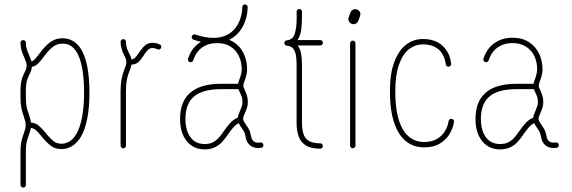

<svg xmlns="http://www.w3.org/2000/svg" viewBox="-20 -673 2600 873"><path d="M85.4 -490.7Q90.8 -490.7 94.2 -487.3Q97.7 -483.9 97.7 -478.5Q97.7 -462.9 101.6 -450.2Q105.5 -437.5 112.8 -421.4Q121.1 -401.9 123 -393.6Q130.4 -395.5 137.9 -403.3Q145.5 -411.1 158.2 -427.7Q168.5 -441.9 176.3 -450.7Q194.8 -472.7 215.6 -485.8Q236.3 -499 264.6 -499Q317.9 -499 349.1 -448.7Q386.7 -386.2 386.7 -250.5Q386.7 -184.1 376.5 -132.8Q366.2 -81.5 347.7 -50.8Q330.6 -22.9 307.9 -9Q285.2 4.9 259.8 4.9Q232.4 4.9 214.1 -8.1Q195.8 -21 176.3 -43.9L167.5 -54.7Q153.3 -72.3 143.3 -81.1Q133.3 -89.8 120.1 -91.3Q118.7 -82 115.2 -71.5Q111.8 -61 108.9 -52.2Q103 -37.1 100.3 -22.2Q97.7 -7.3 97.7 19.5V167.5Q97.7 172.9 94.2 176.3Q90.8 179.7 85.4 179.7Q80.6 179.7 76.9 176.3Q73.2 172.9 73.2 167.5V19.5Q73.2 -9.8 76.7 -27.3Q80.1 -44.9 86.4 -61Q92.3 -78.1 94.5 -86.4Q96.7 -94.7 96.7 -105.5Q96.7 -115.7 95 -121.6Q93.3 -127.4 85.9 -150.4Q80.1 -166.5 76.7 -184.3Q73.2 -202.1 73.2 -227.1V-264.2Q73.2 -299.3 83 -324.2L91.3 -343.3Q96.7 -353.5 98.9 -360.6Q101.1 -367.7 101.1 -376Q101.1 -383.3 98.9 -389.9Q96.7 -396.5 90.3 -411.6Q82.5 -428.7 77.9 -444.3Q73.2 -460 73.2 -478.5Q73.2 -483.9 76.9 -487.3Q80.6 -490.7 85.4 -490.7ZM109.4 -158.2Q112.8 -147.9 116.2 -136.7Q119.6 -125.5 120.6 -115.7Q141.1 -114.3 155.5 -102.3Q169.9 -90.3 187 -69.3L194.8 -59.6Q212.4 -39.1 226.1 -29.3Q239.7 -19.5 259.8 -19.5Q279.3 -19.5 296.4 -30.3Q313.5 -41 327.1 -63.5Q343.3 -90.8 352.8 -138.9Q362.3 -187 362.3 -250.5Q362.3 -380.4 328.6 -436Q316.9 -455.1 301.5 -464.8Q286.1 -474.6 264.6 -474.6Q243.2 -474.6 226.8 -464.1Q210.4 -453.6 194.8 -435.1L180.2 -416.5Q164.6 -395.5 152.3 -383.5Q140.1 -371.6 125 -369.1Q124 -358.9 120.8 -350.1Q117.7 -341.3 111.8 -330.1L105.5 -315.4Q101.6 -305.2 99.6 -293.7Q97.7 -282.2 97.7 -264.2V-227.1Q97.7 -204.6 100.6 -189.5Q103.5 -174.3 109.4 -158.2Z M540.5 -495.1Q545.9 -495.1 549.3 -491.7Q552.7 -488.3 552.7 -482.9Q552.7 -459.5 563 -439Q569.8 -425.8 572.8 -419.4Q575.7 -413.1 577.6 -403.3Q581.5 -402.8 585 -404.3Q588.4 -405.8 593.3 -409.7Q599.1 -414.6 610.4 -431.6Q623 -449.2 631.3 -458.7Q639.6 -468.3 649.9 -473.6Q660.2 -478.5 672.9 -478.5Q689.9 -478.5 706.5 -470.7Q713.4 -467.8 713.4 -460Q713.4 -455.1 710 -451.4Q706.5 -447.8 701.2 -447.8Q698.2 -447.8 696.3 -448.7Q684.6 -454.6 672.4 -454.6Q666.5 -454.6 660.6 -452.1Q654.3 -448.7 647.7 -440.9Q641.1 -433.1 632.3 -419.4Q626.5 -411.1 620.4 -402.8Q614.3 -394.5 608.9 -390.1Q594.2 -378.9 577.6 -379.4Q576.2 -370.1 572.8 -360.4Q569.3 -350.6 565.4 -341.3Q559.6 -325.7 556.2 -307.4Q552.7 -289.1 552.7 -259.8V-10.7Q552.7 -5.9 549.3 -2.2Q545.9 1.5 540.5 1.5Q535.6 1.5 532 -2.2Q528.3 -5.9 528.3 -10.7V-259.8Q528.3 -312.5 543 -350.1Q551.3 -372.6 552.7 -377Q554.2 -381.3 554.2 -390.6Q554.2 -400.4 551.5 -407Q548.8 -413.6 541.5 -428.2Q536.1 -439.5 532.2 -453.9Q528.3 -468.3 528.3 -482.9Q528.3 -488.3 532 -491.7Q535.6 -495.1 540.5 -495.1Z M1177.7 -13.2Q1177.7 -8.3 1175 -4.9Q1172.4 -1.5 1167.5 -1Q1161.1 -0.5 1154.3 0Q1127.4 0 1111.8 -17.1Q1104.5 -25.4 1101.3 -33.9Q1098.1 -42.5 1095.7 -55.7Q1092.3 -68.8 1091.3 -71.3Q1088.9 -76.2 1082 -86.4Q1070.8 -101.6 1065.4 -113.3Q1052.2 -106.4 1042.2 -95.2Q1032.2 -84 1018.1 -64Q1002.9 -42 990.2 -27.8Q977.5 -13.7 957.8 -3.7Q938 6.3 911.1 6.3Q884.8 6.3 864.3 -3.4Q843.8 -13.2 829.6 -30.8Q798.8 -67.9 798.8 -131.8Q798.8 -208.5 841.3 -248Q887.2 -292 985.4 -292H1062.5Q1064 -299.8 1069.8 -315.4L1073.7 -326.7Q1079.1 -344.7 1079.1 -357.9Q1079.1 -390.6 1066.4 -417.7Q1053.7 -444.8 1028.6 -460.9Q1003.4 -477.1 967.8 -477.1Q927.7 -477.1 899.4 -457.3Q871.1 -437.5 858.4 -398.4Q857.4 -395 854 -392.6Q850.6 -390.1 846.7 -390.1Q841.3 -390.1 837.9 -393.8Q834.5 -397.5 834.5 -402.3Q834.5 -404.8 835 -406.2Q852.1 -458.5 894 -482.9Q876.5 -486.8 859.9 -492.7Q856.4 -493.7 854 -497.1Q851.6 -500.5 851.6 -504.4Q851.6 -509.8 855.2 -513.2Q858.9 -516.6 863.8 -516.6Q866.2 -516.6 867.7 -516.1Q914.1 -500 953.1 -501L964.8 -501.5Q1001 -504.4 1025.4 -522Q1052.7 -541.5 1067.1 -573.7Q1081.5 -606 1081.5 -640.6Q1081.5 -646 1085.2 -649.4Q1088.9 -652.8 1093.8 -652.8Q1099.1 -652.8 1102.5 -649.4Q1106 -646 1106 -640.6Q1106 -600.1 1089.1 -562.7Q1072.3 -525.4 1040 -502.4Q1030.8 -496.1 1022 -491.7Q1061.5 -476.1 1082.5 -439.7Q1103.5 -403.3 1103.5 -357.9Q1103.5 -340.8 1097.2 -319.8Q1096.7 -317.4 1092.3 -306.2Q1086.4 -290 1086.4 -283.2Q1086.4 -277.8 1089.6 -270.8Q1092.8 -263.7 1096.7 -254.9Q1106.9 -232.4 1106.9 -209Q1106.9 -196.3 1103.8 -185.5Q1100.6 -174.8 1094.7 -161.1Q1088.4 -146 1086.7 -141.6Q1085 -137.2 1085.9 -129.4Q1086.4 -125 1090.6 -117.9Q1094.7 -110.8 1099.6 -104Q1108.9 -91.3 1113.8 -81.1Q1117.2 -74.2 1120.1 -59.6Q1122.1 -50.3 1124 -44.4Q1126 -38.6 1130.4 -33.7Q1138.2 -24.4 1152.8 -24.4Q1158.2 -24.9 1163.6 -25.4Q1168.9 -26.4 1173.3 -22.5Q1177.7 -18.6 1177.7 -13.2ZM848.1 -46.4Q870.1 -18.1 911.1 -18.1Q932.6 -18.1 947.8 -25.9Q962.9 -33.7 973.4 -45.2Q983.9 -56.6 998.5 -77.6Q1014.6 -101.1 1028.3 -115.5Q1042 -129.9 1061.5 -138.2Q1062 -146.5 1065.7 -155.5Q1069.3 -164.6 1072.3 -170.9Q1077.6 -184.1 1080.1 -191.7Q1082.5 -199.2 1082.5 -209Q1082.5 -219.7 1080.6 -227.8Q1078.6 -235.8 1074.2 -245.1Q1071.8 -250.5 1068.8 -256.6Q1065.9 -262.7 1064.5 -267.6H985.4Q897 -267.6 857.9 -230.5Q823.2 -197.3 823.2 -131.8Q823.2 -105 829.6 -83Q835.9 -61 848.1 -46.4Z M1448.2 -478.5Q1448.2 -473.6 1444.8 -470Q1441.4 -466.3 1436 -466.3H1333.5Q1345.2 -450.7 1349.1 -428.5Q1353 -406.2 1353 -376V-348.6V-114.7Q1353 -67.9 1369.6 -44.9Q1378.9 -33.2 1395 -27.3Q1411.1 -21.5 1435.5 -21.5Q1440.9 -21.5 1444.3 -18.1Q1447.8 -14.6 1447.8 -9.3Q1447.8 -4.4 1444.3 -0.7Q1440.9 2.9 1435.5 2.9Q1405.8 2.9 1384.5 -5.1Q1363.3 -13.2 1350.1 -30.3Q1328.6 -59.6 1328.6 -114.7V-348.6V-375.5Q1328.6 -402.8 1325.7 -421.1Q1322.8 -439.5 1313.2 -451.7Q1303.7 -463.9 1284.2 -465.3Q1276.4 -465.8 1273.9 -473.1Q1272.9 -476.1 1272.9 -477.5Q1272.9 -482.4 1276.1 -485.8Q1279.3 -489.3 1284.2 -489.7Q1311 -491.7 1320.1 -519.3Q1329.1 -546.9 1329.1 -594.2L1328.6 -620.1Q1328.6 -625 1332.3 -628.7Q1335.9 -632.3 1340.8 -632.3Q1345.7 -632.3 1349.4 -628.7Q1353 -625 1353 -620.1V-596.2Q1353 -561 1349.1 -534.7Q1345.2 -508.3 1332.5 -490.7H1436Q1441.4 -490.7 1444.8 -487.3Q1448.2 -483.9 1448.2 -478.5Z M1584 1Q1579.1 1 1575.4 -2.7Q1571.8 -6.3 1571.8 -11.2V-476.1Q1571.8 -481.4 1575.4 -484.9Q1579.1 -488.3 1584 -488.3Q1589.4 -488.3 1592.8 -484.9Q1596.2 -481.4 1596.2 -476.1V-11.2Q1596.2 -6.3 1592.8 -2.7Q1589.4 1 1584 1ZM1587.4 -563Q1578.1 -563 1571 -570.1Q1564 -577.1 1564 -586.4Q1564 -589.8 1565.4 -594.2L1573.2 -615.7Q1575.7 -622.6 1581.5 -627Q1587.4 -631.3 1595.2 -631.3Q1605 -631.3 1611.8 -624.5Q1618.7 -617.7 1618.7 -607.9Q1618.7 -604.5 1617.2 -600.1L1609.4 -578.6Q1606.9 -571.8 1601.1 -567.4Q1595.2 -563 1587.4 -563Z M2032.2 -132.8Q2037.6 -132.8 2041.5 -128.4Q2045.4 -124 2044.4 -118.7Q2040.5 -93.3 2026.1 -66.9Q2011.7 -40.5 1982.4 -21.7Q1953.1 -2.9 1908.7 -2.9Q1834 -2.9 1793.5 -68.1Q1752.9 -133.3 1752.9 -258.3Q1752.9 -339.4 1773.4 -392.6Q1793.9 -445.8 1827.6 -470.7Q1861.3 -495.6 1902.8 -495.6Q1958.5 -495.6 1991.9 -465.1Q2025.4 -434.6 2031.2 -383.3Q2032.2 -377.9 2028.6 -373.8Q2024.9 -369.6 2019 -369.6Q2014.2 -369.6 2011 -372.6Q2007.8 -375.5 2006.8 -380.4Q2001.5 -423.3 1975.1 -447.3Q1948.7 -471.2 1902.8 -471.2Q1868.2 -471.2 1839.8 -449.5Q1811.5 -427.7 1794.4 -379.9Q1777.3 -332 1777.3 -258.3Q1777.3 -143.1 1811.5 -85.2Q1845.7 -27.3 1908.7 -27.3Q1945.3 -27.3 1969.2 -42.7Q1993.2 -58.1 2004.9 -79.6Q2016.6 -101.1 2020 -122.6Q2020.5 -127.4 2023.9 -130.1Q2027.3 -132.8 2032.2 -132.8Z M2521 -13.2Q2521 -8.3 2518.3 -4.9Q2515.6 -1.5 2510.7 -1Q2504.4 -0.5 2497.6 0Q2470.7 0 2455.1 -17.1Q2447.8 -25.4 2444.6 -33.9Q2441.4 -42.5 2439 -55.7Q2435.5 -68.8 2434.6 -71.3Q2432.1 -76.2 2425.3 -86.4Q2414.1 -101.6 2408.7 -113.3Q2395.5 -106.4 2385.5 -95.2Q2375.5 -84 2361.3 -64Q2346.2 -42 2333.5 -27.8Q2320.8 -13.7 2301 -3.7Q2281.2 6.3 2254.4 6.3Q2228 6.3 2207.5 -3.4Q2187 -13.2 2172.9 -30.8Q2142.1 -67.9 2142.1 -131.8Q2142.1 -208.5 2184.6 -248Q2230.5 -292 2328.6 -292H2405.8Q2407.2 -299.8 2413.1 -315.4L2417 -326.7Q2422.4 -344.7 2422.4 -357.9Q2422.4 -390.6 2409.7 -417.7Q2397 -444.8 2371.8 -460.9Q2346.7 -477.1 2311 -477.1Q2271 -477.1 2242.7 -457.3Q2214.4 -437.5 2201.7 -398.4Q2200.7 -395 2197.3 -392.6Q2193.8 -390.1 2189.9 -390.1Q2184.6 -390.1 2181.2 -393.8Q2177.7 -397.5 2177.7 -402.3Q2177.7 -404.8 2178.2 -406.2Q2193.8 -453.1 2228.5 -477.3Q2263.2 -501.5 2311 -501.5Q2354 -501.5 2384.8 -481.7Q2415.5 -461.9 2431.2 -429.2Q2446.8 -396.5 2446.8 -357.9Q2446.8 -340.8 2440.4 -319.8Q2439.9 -317.4 2435.5 -306.2Q2429.7 -290 2429.7 -283.2Q2429.7 -277.8 2432.9 -270.8Q2436 -263.7 2439.9 -254.9Q2450.2 -232.4 2450.2 -209Q2450.2 -196.3 2447 -185.5Q2443.8 -174.8 2438 -161.1Q2431.6 -146 2429.9 -141.6Q2428.2 -137.2 2429.2 -129.4Q2429.7 -125 2433.8 -117.9Q2438 -110.8 2442.9 -104Q2452.1 -91.3 2457 -81.1Q2460.4 -74.2 2463.4 -59.6Q2465.3 -50.3 2467.3 -44.4Q2469.2 -38.6 2473.6 -33.7Q2481.4 -24.4 2496.1 -24.4Q2501.5 -24.9 2506.8 -25.4Q2512.2 -26.4 2516.6 -22.5Q2521 -18.6 2521 -13.2ZM2191.4 -46.4Q2213.4 -18.1 2254.4 -18.1Q2275.9 -18.1 2291 -25.9Q2306.2 -33.7 2316.7 -45.2Q2327.1 -56.6 2341.8 -77.6Q2357.9 -101.1 2371.6 -115.5Q2385.3 -129.9 2404.8 -138.2Q2405.3 -146.5 2408.9 -155.5Q2412.6 -164.6 2415.5 -170.9Q2420.9 -184.1 2423.3 -191.7Q2425.8 -199.2 2425.8 -209Q2425.8 -219.7 2423.8 -227.8Q2421.9 -235.8 2417.5 -245.1Q2415 -250.5 2412.1 -256.6Q2409.2 -262.7 2407.7 -267.6H2328.6Q2240.2 -267.6 2201.2 -230.5Q2166.5 -197.3 2166.5 -131.8Q2166.5 -105 2172.9 -83Q2179.2 -61 2191.4 -46.4Z"/></svg>

Font: Velvelyne Light
Style: Regular
Weight: 200
Designer: Manon Van der Borght et Mariel Nils
Foundry: Velvetyne
Version: Version 1.070